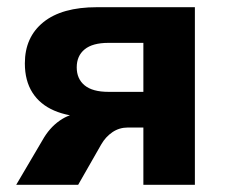

<svg xmlns="http://www.w3.org/2000/svg" viewBox="-20 -513 629 533"><path d="M25 0 98 -124Q117 -158 145.5 -178Q174 -198 204 -198H225V-188Q170 -189 130.5 -206Q91 -223 70 -256Q49 -289 49 -337Q49 -410 100.5 -451.5Q152 -493 249 -493H521V0H378V-159H335Q311 -159 292 -146Q273 -133 261 -112L197 0ZM281 -258H378V-394H281Q237 -394 215 -376Q193 -358 193 -326Q193 -294 215 -276Q237 -258 281 -258Z"/></svg>

Font: Nunito Sans 11pt ExtraBold
Style: Regular
Weight: 800
Version: Version 3.101;gftools[0.9.27]